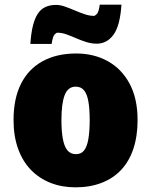

<svg xmlns="http://www.w3.org/2000/svg" viewBox="-20 -792 648 822"><path d="M569 -278Q569 -209 551 -155Q533 -101 498.5 -64.5Q464 -28 414.5 -9Q365 10 303 10Q245 10 196.5 -9Q148 -28 112.5 -64.5Q77 -101 57.5 -155Q38 -209 38 -278Q38 -370 70 -433.5Q102 -497 162.5 -530Q223 -563 306 -563Q382 -563 441.5 -530Q501 -497 535 -433.5Q569 -370 569 -278ZM243 -278Q243 -231 249 -198Q255 -165 268.5 -148.5Q282 -132 305 -132Q328 -132 340.5 -148.5Q353 -165 358.5 -198Q364 -231 364 -278Q364 -325 358.5 -357Q353 -389 340 -405Q327 -421 304 -421Q271 -421 257 -385Q243 -349 243 -278ZM500 -772Q494 -682 466 -643.5Q438 -605 394 -605Q372 -605 349.5 -612Q327 -619 305.5 -628.5Q284 -638 264 -645Q244 -652 226 -652Q221 -652 213.5 -644Q206 -636 201 -604H110Q113 -650 121 -682Q129 -714 142 -733.5Q155 -753 174.5 -762Q194 -771 220 -771Q237 -771 257.5 -764Q278 -757 300 -747.5Q322 -738 343 -731Q364 -724 382 -724Q387 -724 395 -732.5Q403 -741 407 -772Z"/></svg>

Font: Noto Sans Display Black
Style: Regular
Weight: 900
Designer: Monotype Design Team
Foundry: Monotype Imaging Inc.
Version: Version 2.003